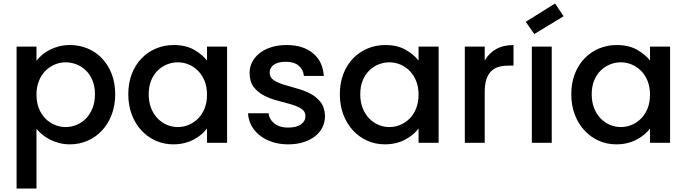

<svg xmlns="http://www.w3.org/2000/svg" viewBox="-20 -818 3934 1100"><path d="M189 -470Q202 -487 221 -503.5Q240 -520 264.5 -532.5Q289 -545 318 -552.5Q347 -560 381 -560Q435 -560 482.5 -540Q530 -520 565 -483Q600 -446 620 -394Q640 -342 640 -278Q640 -214 620 -161.5Q600 -109 565 -71Q530 -33 482.5 -12Q435 9 381 9Q347 9 317.5 1Q288 -7 264 -19.5Q240 -32 221 -48Q202 -64 189 -80V262H75V-551H189ZM524 -278Q524 -323 510 -357Q496 -391 472.5 -414Q449 -437 418.5 -449Q388 -461 356 -461Q324 -461 294 -448.5Q264 -436 240.5 -412.5Q217 -389 203 -354.5Q189 -320 189 -276Q189 -231 203 -196.5Q217 -162 240.5 -138.5Q264 -115 294 -102.5Q324 -90 356 -90Q388 -90 418.5 -102.5Q449 -115 472.5 -139Q496 -163 510 -198Q524 -233 524 -278Z M715 -278Q715 -342 735 -394Q755 -446 790.5 -483Q826 -520 873.5 -540Q921 -560 975 -560Q1045 -560 1092.5 -532.5Q1140 -505 1166 -471V-551H1281V0H1166V-82Q1153 -64 1134 -48Q1115 -32 1091 -19Q1067 -6 1037 1.5Q1007 9 973 9Q919 9 872 -12Q825 -33 790 -71Q755 -109 735 -161.5Q715 -214 715 -278ZM1166 -276Q1166 -320 1152 -354.5Q1138 -389 1114.5 -412.5Q1091 -436 1061 -448.5Q1031 -461 999 -461Q967 -461 937 -449Q907 -437 883.5 -414Q860 -391 846 -357Q832 -323 832 -278Q832 -233 846 -198Q860 -163 883.5 -139Q907 -115 937 -102.5Q967 -90 999 -90Q1031 -90 1061 -102.5Q1091 -115 1114.5 -138.5Q1138 -162 1152 -196.5Q1166 -231 1166 -276Z M1842 -154Q1842 -119 1827.5 -89Q1813 -59 1785.5 -37.5Q1758 -16 1719 -3.5Q1680 9 1631 9Q1581 9 1540 -4.5Q1499 -18 1468.5 -42Q1438 -66 1420.5 -98.5Q1403 -131 1401 -169H1519Q1522 -135 1551.5 -111Q1581 -87 1629 -87Q1679 -87 1704.5 -105.5Q1730 -124 1730 -153Q1730 -180 1706.5 -195Q1683 -210 1647 -220.5Q1611 -231 1570 -241.5Q1529 -252 1493 -270.5Q1457 -289 1433.5 -319.5Q1410 -350 1410 -401Q1410 -434 1425 -463Q1440 -492 1467.5 -513.5Q1495 -535 1534 -547.5Q1573 -560 1622 -560Q1716 -560 1773 -513Q1830 -466 1835 -383H1721Q1718 -419 1691.5 -441.5Q1665 -464 1618 -464Q1572 -464 1548.5 -447Q1525 -430 1525 -402Q1525 -374 1548 -359Q1571 -344 1606 -333Q1641 -322 1681.5 -311Q1722 -300 1757 -282Q1792 -264 1816 -234Q1840 -204 1842 -154Z M1927 -278Q1927 -342 1947 -394Q1967 -446 2002.5 -483Q2038 -520 2085.5 -540Q2133 -560 2187 -560Q2257 -560 2304.5 -532.5Q2352 -505 2378 -471V-551H2493V0H2378V-82Q2365 -64 2346 -48Q2327 -32 2303 -19Q2279 -6 2249 1.5Q2219 9 2185 9Q2131 9 2084 -12Q2037 -33 2002 -71Q1967 -109 1947 -161.5Q1927 -214 1927 -278ZM2378 -276Q2378 -320 2364 -354.5Q2350 -389 2326.5 -412.5Q2303 -436 2273 -448.5Q2243 -461 2211 -461Q2179 -461 2149 -449Q2119 -437 2095.5 -414Q2072 -391 2058 -357Q2044 -323 2044 -278Q2044 -233 2058 -198Q2072 -163 2095.5 -139Q2119 -115 2149 -102.5Q2179 -90 2211 -90Q2243 -90 2273 -102.5Q2303 -115 2326.5 -138.5Q2350 -162 2364 -196.5Q2378 -231 2378 -276Z M2757 0H2643V-551H2757V-471Q2781 -513 2822 -536.5Q2863 -560 2922 -560V-442H2893Q2861 -442 2836 -434.5Q2811 -427 2793.5 -409.5Q2776 -392 2766.5 -363Q2757 -334 2757 -290Z M3027 -551H3141V0H3027ZM3209 -725 3041 -623 2992 -693 3160 -798Z M3253 -278Q3253 -342 3273 -394Q3293 -446 3328.5 -483Q3364 -520 3411.5 -540Q3459 -560 3513 -560Q3583 -560 3630.5 -532.5Q3678 -505 3704 -471V-551H3819V0H3704V-82Q3691 -64 3672 -48Q3653 -32 3629 -19Q3605 -6 3575 1.5Q3545 9 3511 9Q3457 9 3410 -12Q3363 -33 3328 -71Q3293 -109 3273 -161.5Q3253 -214 3253 -278ZM3704 -276Q3704 -320 3690 -354.5Q3676 -389 3652.5 -412.5Q3629 -436 3599 -448.5Q3569 -461 3537 -461Q3505 -461 3475 -449Q3445 -437 3421.5 -414Q3398 -391 3384 -357Q3370 -323 3370 -278Q3370 -233 3384 -198Q3398 -163 3421.5 -139Q3445 -115 3475 -102.5Q3505 -90 3537 -90Q3569 -90 3599 -102.5Q3629 -115 3652.5 -138.5Q3676 -162 3690 -196.5Q3704 -231 3704 -276Z"/></svg>

Font: SVN-Poppins Medium
Style: Regular
Weight: 500
Designer: Ninad Kale (Devanagari), Jonny Pinhorn (Latin)
Foundry: Indian Type Foundry
Version: Version 3.002 2017; ttfautohint (v1.8.3)